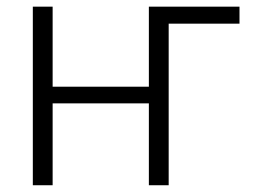

<svg xmlns="http://www.w3.org/2000/svg" viewBox="-20 -548 764 568"><path d="M135.7 -291.5H420.4V-528.3H688.5V-478H479V0H420.4V-242.2H135.7V0H77.1V-528.3H135.7Z"/></svg>

Font: SteelSelectRoboto
Style: Regular
Weight: 300
Designer: Google
Version: Version 2.137; 2017